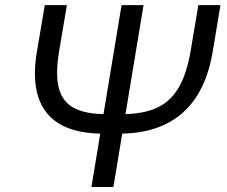

<svg xmlns="http://www.w3.org/2000/svg" viewBox="-20 -748 908 768"><path d="M773.4 -727.5H861.8L830.6 -540Q812.5 -432.1 764.6 -359.4Q716.8 -286.6 639.6 -250Q562.5 -213.4 457.5 -213.4H393.1Q315.4 -213.4 259 -233.4Q202.6 -253.4 168.7 -294.2Q134.8 -335 124.3 -396.5Q113.8 -458 127.4 -540L159.2 -727.5H247.6L216.8 -545.4Q201.2 -453.6 214.8 -397.7Q228.5 -341.8 274.9 -316.7Q321.3 -291.5 403.8 -291.5H469.2Q552.2 -291.5 607.2 -316.7Q662.1 -341.8 694.8 -397.7Q727.5 -453.6 742.7 -545.4ZM466.3 -727.5H554.2L433.6 0H345.7Z"/></svg>

Font: Inter 20pt
Style: Italic
Weight: 400
Italic angle: -9.3988°
Version: Version 4.001;git-66647c0bb